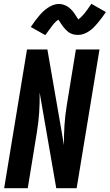

<svg xmlns="http://www.w3.org/2000/svg" viewBox="-20 -997 581 1017"><path d="M2 0 123 -735H231L319 -228Q318 -280 321.5 -333.5Q325 -387 334 -441L382 -735H507L386 0H278L190 -507Q191 -455 187.5 -401.5Q184 -348 175 -294L127 0ZM220 -811 143 -854Q155 -872 166 -886.5Q177 -901 187 -913Q197 -925 207.5 -935Q218 -945 231.5 -954.5Q245 -964 260.5 -970Q276 -976 292 -976Q301 -976 309.5 -974Q318 -972 327 -968Q336 -964 342 -959.5Q348 -955 355 -948.5Q362 -942 367.5 -935Q373 -928 377 -921.5Q381 -915 386 -907.5Q391 -900 395 -894Q411 -906 427 -925.5Q443 -945 464 -977L541 -933Q529 -916 518 -901Q507 -886 497 -874.5Q487 -863 477 -852.5Q467 -842 453 -832.5Q439 -823 424 -817.5Q409 -812 393 -812Q384 -812 375 -813.5Q366 -815 357 -819Q348 -823 342 -827.5Q336 -832 329 -839Q322 -846 316.5 -853Q311 -860 307 -866Q303 -872 297.5 -880.5Q292 -889 289 -893Q273 -882 257.5 -862Q242 -842 220 -811Z"/></svg>

Font: Iosevka Curly Extrabold
Style: Italic
Weight: 800
Italic angle: -9°
Monospace: yes
Designer: Belleve Invis
Foundry: Belleve Invis
Version: Version 22.1.2; ttfautohint (v1.8.4)